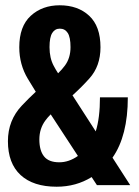

<svg xmlns="http://www.w3.org/2000/svg" viewBox="-20 -701 526 727"><path d="M194.5 6Q106 6 58 -38.2Q10 -82.5 10 -166.5Q10 -245.5 63 -301.5Q89 -329 115.5 -353.5Q101.5 -375.5 85.5 -402.5Q53 -456.5 53 -522Q53 -601.5 96.5 -641.2Q140 -681 206 -681Q275 -681 317.8 -641.2Q360.5 -601.5 360.5 -522Q360.5 -450.5 318.5 -404Q289.5 -371.5 254.5 -340L342.5 -203.5Q358.5 -254.5 358.5 -332.5H464Q464 -186.5 406 -104L473 0H347L327 -30.5Q268 6 194.5 6ZM275 -110.5 172 -268Q160 -256 152 -245Q129 -214 129 -173Q129 -131 146.8 -108.8Q164.5 -86.5 204.5 -86.5Q241 -86.5 275 -110.5ZM200 -423.5Q215 -438 226 -453Q247 -481.5 247 -522.5Q247 -560 236.5 -576.2Q226 -592.5 206.5 -592.5Q188 -592.5 177.8 -576.2Q167.5 -560 167.5 -522.5Q167.5 -481 183.5 -451.5Q190.5 -438 200 -423.5Z"/></svg>

Font: Anybody Condensed SemiBold
Style: Regular
Weight: 600
Width: 3
Designer: Tyler Finck
Foundry: Etcetera Type Company
Version: Version 1.010; ttfautohint (v1.8.3) -l 8 -r 50 -G 200 -x 14 